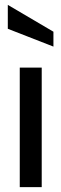

<svg xmlns="http://www.w3.org/2000/svg" viewBox="-20 -767 252 787"><path d="M61 0V-490H151V0ZM199 -576 12 -649V-747L199 -637Z"/></svg>

Font: Cabin Resolve
Style: Regular-Resolve
Weight: 400
Designer: Pablo Impallari
Foundry: Pablo Impallari. http://www.impallari.com Igino Marini. http://www.ikern.com
Version: Version 3.001